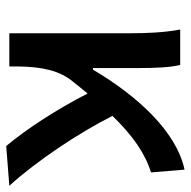

<svg xmlns="http://www.w3.org/2000/svg" viewBox="-18 -586 614 618"><g transform="rotate(90 289.0 -277.0)"><path d="M87 0H194V-30C195 -105 207 -162 243 -205C256 -222 269 -237 281 -252C332 -152 397 -53 450 10L578 0C498 -88 408 -223 353 -332C418 -399 476 -438 535 -456L526 -564C404 -538 289 -413 204 -269H199V-419C199 -469 197 -519 189 -550H75C85 -498 87 -438 87 -394Z"/></g></svg>

Font: Noto Sans HK Medium
Style: Regular
Weight: 500
Designer: Ryoko NISHIZUKA 西塚涼子 (kana, bopomofo & ideographs); Paul D. Hunt (Latin, Greek & Cyrillic); Sandoll Communications 산돌커뮤니
Foundry: Adobe
Version: Version 2.002;hotconv 1.0.116;makeotfexe 2.5.65601